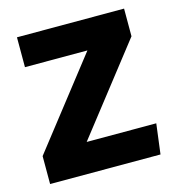

<svg xmlns="http://www.w3.org/2000/svg" viewBox="-85 -604 620 677"><g transform="rotate(-15 224.5 -265.0)"><path d="M428 -530V-429L179 -110H433L419 0H16V-102L265 -421H37V-530Z"/></g></svg>

Font: Fira Sans SemiBold
Style: Regular
Weight: 600
Designer: bBox Type GmbH & Carrois Corporate GbR & Edenspiekermann AG
Foundry: bBox Type GmbH & Carrois Corporate GbR & Edenspiekermann AG
Version: Version 4.301;PS 004.301;hotconv 1.0.88;makeotf.lib2.5.64775